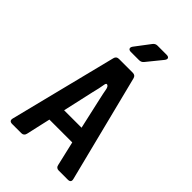

<svg xmlns="http://www.w3.org/2000/svg" viewBox="-276 -1051 1153 1153"><g transform="rotate(45 300.0 -475.0)"><path d="M64 0Q36 0 43 -27L214 -709Q219 -730 241 -730H358Q380 -730 385 -709L557 -27Q564 0 536 0H459Q437 0 433 -22L397 -177H203L168 -22Q163 0 141 0ZM226 -279H374L330 -475Q325 -496 321.5 -514Q318 -532 315 -548Q311 -566 301 -570.5Q291 -575 288 -560Q285 -541 280.5 -520Q276 -499 270 -476ZM262 -810Q247 -810 242.5 -818.5Q238 -827 247 -840L319 -935Q330 -950 348 -950H425Q441 -950 445 -941.5Q449 -933 439 -920L361 -824Q350 -810 331 -810Z"/></g></svg>

Font: Pitagon Sans Mono
Style: Bold
Weight: 700
Monospace: yes
Designer: Travis Tran
Foundry: Pitagon
Version: Version 1.001; ttfautohint (v1.8.4.7-5d5b);gftools[0.9.26]